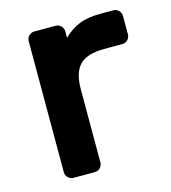

<svg xmlns="http://www.w3.org/2000/svg" viewBox="-85 -590 587 659"><g transform="rotate(-15 209.0 -260.0)"><path d="M225.5 -373.5C243.2 -391.2 272 -400 312 -400H377C384.3 -400 390.7 -402.7 396 -408C401.3 -413.3 404 -419.7 404 -427V-493C404 -500.3 401.3 -506.7 396 -512C390.7 -517.3 384.3 -520 377 -520H332C301.3 -520 276 -516 256 -508C236 -500 217 -487.3 199 -470V-493C199 -500.3 196.3 -506.7 191 -512C185.7 -517.3 179.3 -520 172 -520H96C88.7 -520 82.3 -517.3 77 -512C71.7 -506.7 69 -500.3 69 -493V-27C69 -19.7 71.7 -13.3 77 -8C82.3 -2.7 88.7 0 96 0H172C179.3 0 185.7 -2.7 191 -8C196.3 -13.3 199 -19.7 199 -27V-287C199 -327 207.8 -355.8 225.5 -373.5Z"/></g></svg>

Font: Rubik
Style: Regular
Weight: 500
Designer: Hubert & Fischer
Foundry: Hubert & Fischer
Version: Version 1.100